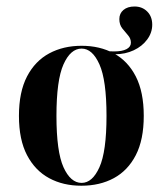

<svg xmlns="http://www.w3.org/2000/svg" viewBox="-20 -572 512 603"><path d="M341.1 -401.6Q329 -401.6 316.9 -402.8Q304.8 -404 288.7 -407.3L286.3 -415.3Q299.2 -412.9 313.3 -411.7Q327.4 -410.5 338.7 -410.5Q363.7 -410.5 377.4 -417.7Q391.1 -425 391.1 -437.9Q391.1 -450.8 382.3 -460.9Q373.4 -471 364.1 -482.7Q354.8 -494.4 354.8 -512.1Q354.8 -529.8 367.7 -540.7Q380.6 -551.6 402.4 -551.6Q426.6 -551.6 442.3 -535.9Q458.1 -520.2 458.1 -494.4Q458.1 -469.4 442.3 -448Q426.6 -426.6 400 -414.1Q373.4 -401.6 341.1 -401.6ZM235.5 11.3Q178.2 11.3 134.3 -12.5Q90.3 -36.3 64.9 -84.7Q39.5 -133.1 39.5 -208.1Q39.5 -283.1 64.9 -331.9Q90.3 -380.6 134.7 -404.4Q179 -428.2 236.3 -428.2Q293.5 -428.2 337.5 -404.4Q381.5 -380.6 406.5 -331.9Q431.5 -283.1 431.5 -208.1Q431.5 -133.1 406.5 -84.7Q381.5 -36.3 337.5 -12.5Q293.5 11.3 235.5 11.3ZM236.3 2.4Q270.2 2.4 292.3 -46.8Q314.5 -96 314.5 -208.1Q314.5 -320.2 292.3 -369.8Q270.2 -419.4 236.3 -419.4Q201.6 -419.4 179.4 -369.8Q157.3 -320.2 157.3 -208.1Q157.3 -96 179.4 -46.8Q201.6 2.4 236.3 2.4Z"/></svg>

Font: Playfair 144pt SemiCondensed
Style: Bold
Weight: 700
Width: 4
Designer: Claus Eggers Sørensen
Foundry: Claus Eggers Sørensen
Version: Version 2.203